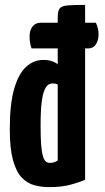

<svg xmlns="http://www.w3.org/2000/svg" viewBox="-20 -755 431 785"><path d="M182 10Q150 10 121 2.5Q92 -5 69 -29Q46 -53 33 -100.5Q20 -148 20 -227Q20 -330 38 -392Q56 -454 87 -482Q118 -510 157 -510Q177 -510 192 -505Q207 -500 216 -492V-686Q216 -711 224.5 -721Q233 -731 257.5 -733Q282 -735 328 -735V-20Q303 -9 267 0.5Q231 10 182 10ZM183 -89Q193 -89 201 -91.5Q209 -94 216 -99V-409Q212 -412 206 -413Q200 -414 195 -414Q188 -414 179.5 -410Q171 -406 163 -389.5Q155 -373 150.5 -338Q146 -303 146 -241Q146 -196 148 -166.5Q150 -137 154.5 -120Q159 -103 166 -96Q173 -89 183 -89ZM109 -557Q104 -571 102.5 -583Q101 -595 101 -607Q101 -631 113 -646.5Q125 -662 146 -662H372Q378 -650 380.5 -638Q383 -626 383 -615Q383 -590 372 -573.5Q361 -557 341 -557Z"/></svg>

Font: Yanone Kaffeesatz ExtraLight
Style: Regular
Weight: 200
Designer: Yanone (Cyrillic: Daniel Pouzeot, Huerta Tipografica, and Cyreal)
Foundry: Yanone
Version: Version 2.003